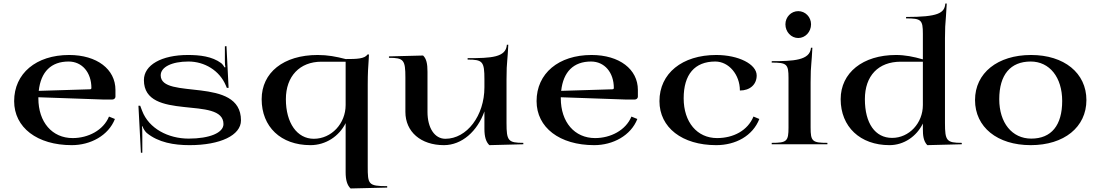

<svg xmlns="http://www.w3.org/2000/svg" viewBox="-20 -816 6225 1086"><path d="M60 -244C60 -94.6 190.4 5 386 5C491.8 5 593.2 -49.1 630 -143L596.5 -156.6C564.6 -79.1 478.7 -35 391 -35C275.1 -35 197 -125 197 -260V-265.9L565 -253H615C624.9 -253 633 -260.2 633 -269V-307.5C633 -424.5 528.2 -505 371 -505C184.4 -505 60 -400.6 60 -244ZM199.2 -302.1C210.9 -410.2 269.4 -468 368 -468C444.2 -468 497 -406.5 497 -318C497 -314.2 493.9 -311.1 490 -311Z M763 -218 777 48H785V-43C785 -56.5 784.8 -92.5 783 -101L786 -102C790 -87.5 803.3 -69.5 810 -64C875.7 -10.1 963.7 5 1052 5C1226.6 5 1343 -51 1343 -135C1343 -261.8 1229.5 -290 1116 -304.3C1002.5 -318.6 889 -318.9 889 -390C889 -436.8 951.8 -468 1046 -468C1136.6 -468 1221.8 -417.5 1257.5 -332.2L1263 -319H1273L1261 -555L1252 -554V-469C1252 -455 1253 -443 1255 -436L1250 -435C1249 -438 1238 -454 1231 -459C1179.5 -497.2 1110 -505 1043 -505C893.6 -505 794 -448.2 794 -363C794 -244.4 906.5 -223.1 1019 -211C1131.5 -198.9 1244 -195.9 1244 -114C1244 -64.8 1165.2 -32 1047 -32C932.1 -32 822.1 -88.6 784 -189L773 -218Z M1460 -255C1460 -99 1568 5 1736 5C1822.9 5 1898.2 -45.6 1935 -119.5V158C1935 203 1944 232 1963 250L2170 245V237C2062.2 237 2060 225.8 2060 125V-337C2060 -402.7 2062.8 -443.4 2065 -471.5C2066.1 -485.6 2067 -498.1 2067 -508H2059C2041.9 -483.2 1998.8 -482 1935 -482C1880.3 -496.1 1833.1 -505 1777 -505C1583 -505 1460 -405 1460 -255ZM1597 -255C1597 -384.8 1675.4 -467 1798 -467H1935V-222C1935 -116.6 1854.4 -31 1755 -31C1660.2 -31 1597 -120.6 1597 -255Z M2180 -489C2263.4 -489 2273 -477.5 2273 -377V-183C2273 -70.7 2360.2 5 2491 5C2592.5 5 2680.1 -73.5 2720 -185.8V-87C2720 -42 2729 -13 2748 5L2940 0V-8C2854.5 -8 2845 -19.5 2845 -120V-367C2845 -425.5 2846.7 -446.4 2849.2 -475C2850.9 -494.8 2853 -518.8 2855 -563H2847C2842 -491 2758.7 -487 2625 -487V-479C2710.5 -479 2720 -467.8 2720 -367V-322C2720 -162.1 2621 -31 2499 -31C2438.7 -31 2398 -91.8 2398 -183V-410C2398 -455.5 2392 -484 2373 -502L2180 -497Z M3015 -244C3015 -94.6 3145.4 5 3341 5C3446.8 5 3548.2 -49.1 3585 -143L3551.5 -156.6C3519.6 -79.1 3433.7 -35 3346 -35C3230.1 -35 3152 -125 3152 -260V-265.9L3520 -253H3570C3579.9 -253 3588 -260.2 3588 -269V-307.5C3588 -424.5 3483.2 -505 3326 -505C3139.4 -505 3015 -400.6 3015 -244ZM3154.2 -302.1C3165.9 -410.2 3224.4 -468 3323 -468C3399.2 -468 3452 -406.5 3452 -318C3452 -314.2 3448.9 -311.1 3445 -311Z M3710 -244C3710 -94.6 3838.4 5 4031 5C4141.3 5 4237.6 -47.6 4275 -143L4241.8 -156.8C4209.2 -77.6 4128.3 -35 4036 -35C3923.1 -35 3847 -125 3847 -260C3847 -395.2 3909.6 -468 4026 -468C4102.1 -468 4165 -394.1 4165 -304C4222 -304 4260 -338 4260 -389C4260 -453 4157.4 -505 4031 -505C3838.4 -505 3710 -400.6 3710 -244Z M4422.5 -678.5C4422.5 -635.7 4455 -601 4495 -601C4535 -601 4567.5 -635.7 4567.5 -678.5C4567.5 -719.9 4535 -753 4495 -753C4455 -753 4422.5 -719.9 4422.5 -678.5ZM4345 0H4660V-8C4574.5 -8 4565 -16.7 4565 -95V-350C4565 -409.1 4566.7 -429.2 4569.1 -457.4C4570.8 -477.3 4572.9 -502.3 4575 -546H4567C4562 -474 4466.2 -470 4345 -470V-462C4430.5 -462 4440 -453.3 4440 -375V-95C4440 -16.7 4430.5 -8 4345 -8Z M4735 -255C4735 -99 4845.4 5 5011 5C5093.1 5 5164.5 -44.7 5200 -117.3V-87C5200 -51 5202.6 -18.6 5225 5L5420 0V-8C5334.5 -8 5325 -19.5 5325 -120V-600C5325 -656.1 5326.6 -675.9 5330.5 -723C5332.2 -743.7 5333.7 -768 5335 -796H5327C5322.8 -741.6 5286 -720 5105 -720V-712C5190.5 -712 5200 -703.5 5200 -625V-480.2C5147.1 -495.4 5099.2 -505 5047.9 -505C4860.2 -505 4735 -404.4 4735 -255ZM4872 -255C4872 -387.5 4948.1 -467 5075 -467H5200V-222C5200 -119 5122 -36 5026 -36C4929.8 -36 4872 -118.9 4872 -255Z M5495 -250C5495 -97 5621 5 5810 5C5999 5 6125 -97 6125 -250C6125 -403 5999 -505 5812 -505C5622.6 -505 5495 -403 5495 -250ZM5632 -255C5632 -393.4 5695.3 -468 5810 -468C5916.5 -468 5988 -378.8 5988 -245C5988 -107.1 5926.8 -32 5813 -32C5704.4 -32 5632 -121.2 5632 -255Z"/></svg>

Font: Prida01
Style: Black
Weight: 900
Designer: gluk
Foundry: gluk
Version: Version 00.072